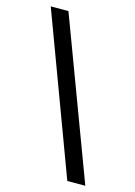

<svg xmlns="http://www.w3.org/2000/svg" viewBox="-111 -774 588 834"><g transform="rotate(15 183.5 -357.0)"><path d="M90.8 -713.9 357.9 0H276.9L11.2 -713.9Z"/></g></svg>

Font: f07686384
Style: Regular
Weight: 400
Foundry: Ascender Corporation
Version: Version 1.10